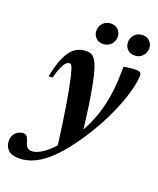

<svg xmlns="http://www.w3.org/2000/svg" viewBox="-237 -772 925 1125"><g transform="rotate(20 225.0 -209.5)"><path d="M43 -257.5H19Q30.5 -316 45.8 -357Q61 -398 80.5 -423.5Q100 -449 124.5 -460.5Q149 -472 179.5 -472Q197.5 -472 211 -464.8Q224.5 -457.5 235.2 -440Q246 -422.5 256 -392Q265.5 -361.5 276.2 -309Q287 -256.5 298.5 -179.5Q310 -102.5 321.5 2.5L211.5 131.5Q200.5 45 190.8 -22Q181 -89 172.8 -139.5Q164.5 -190 157.2 -227.5Q150 -265 143.5 -293Q135 -328 129.5 -344.8Q124 -361.5 119.5 -366.5Q115 -371.5 109.5 -371.5Q99 -371.5 88.2 -361.8Q77.5 -352 66.2 -327.2Q55 -302.5 43 -257.5ZM261.5 30 279 28Q314.5 -24 340 -78.2Q365.5 -132.5 381.8 -191.5Q398 -250.5 405.2 -316.8Q412.5 -383 412 -459.5Q428.5 -463.5 450 -466Q471.5 -468.5 490.5 -468.5Q506.5 -468.5 513.8 -463Q521 -457.5 521 -445Q521 -418 513 -380.2Q505 -342.5 489.5 -296.5Q474 -250.5 451.2 -199.2Q428.5 -148 399 -94.8Q369.5 -41.5 334 11Q274.5 99 221 152.5Q167.5 206 118 230Q68.5 254 19.5 254Q-28 254 -49.5 232.2Q-71 210.5 -71 177Q-71 146.5 -51.8 126.5Q-32.5 106.5 -4 106.5Q9.5 106.5 17.2 116Q25 125.5 31.5 148.5Q38 171.5 49 180.2Q60 189 74 189Q98.5 189 130 171Q161.5 153 195.8 117.5Q230 82 261.5 30ZM251.5 -544Q224.5 -544 207.5 -561.8Q190.5 -579.5 190.5 -604.5Q190.5 -623 199.2 -638.8Q208 -654.5 223.5 -663.8Q239 -673 259.5 -673Q287 -673 303.8 -655.2Q320.5 -637.5 320.5 -612.5Q320.5 -594 312 -578.5Q303.5 -563 288 -553.5Q272.5 -544 251.5 -544ZM448.5 -544Q421 -544 404.2 -561.8Q387.5 -579.5 387.5 -604.5Q387.5 -623 396.2 -638.8Q405 -654.5 420.5 -663.8Q436 -673 456.5 -673Q483.5 -673 500.5 -655.2Q517.5 -637.5 517.5 -612.5Q517.5 -594 508.8 -578.5Q500 -563 484.8 -553.5Q469.5 -544 448.5 -544Z"/></g></svg>

Font: Newsreader 36pt
Style: Bold Italic
Weight: 700
Italic angle: -17°
Designer: Hugues Gentile
Foundry: Production Type
Version: Version 1.003